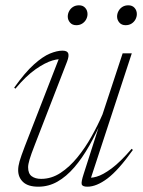

<svg xmlns="http://www.w3.org/2000/svg" viewBox="-20 -694 540 724"><path d="M295.5 -38 359 -236 368.5 -250.5Q344 -193 317 -145.2Q290 -97.5 260 -62.8Q230 -28 196.5 -9Q163 10 124.5 10Q86 10 67.2 -7.5Q48.5 -25 48.5 -52.5Q48.5 -67.5 53.8 -85.8Q59 -104 73.5 -142L208 -488L220.5 -469Q205.5 -474 178 -466Q150.5 -458 114.2 -432.8Q78 -407.5 38 -359.5L33.5 -363.5Q74.5 -421 108 -451Q141.5 -481 168.2 -492Q195 -503 215.5 -503Q233.5 -503 237.2 -493Q241 -483 233 -462L111.5 -148.5Q97 -111.5 91.5 -92.8Q86 -74 86 -63.5Q86 -39.5 99.5 -29.5Q113 -19.5 135 -19.5Q174 -19.5 208.2 -42Q242.5 -64.5 272 -100.8Q301.5 -137 325.2 -179.5Q349 -222 366.5 -262.5L442.5 -493H477L317 -5L303.5 -25Q320.5 -21 344.2 -27.8Q368 -34.5 401 -59Q434 -83.5 476.5 -133L481 -128.5Q426.5 -52 385.2 -21Q344 10 309.5 10Q291 10 288.2 1.2Q285.5 -7.5 295.5 -38ZM267.5 -599Q252.5 -599 244 -609Q235.5 -619 235.5 -631.5Q235.5 -642.5 240.8 -652.2Q246 -662 255.5 -668Q265 -674 278 -674Q293 -674 301.5 -664.2Q310 -654.5 310 -641Q310 -630.5 304.8 -620.8Q299.5 -611 290 -605Q280.5 -599 267.5 -599ZM453.5 -599Q438.5 -599 430 -609Q421.5 -619 421.5 -631.5Q421.5 -642.5 426.8 -652.2Q432 -662 441.5 -668Q451 -674 464 -674Q479 -674 487.5 -664.2Q496 -654.5 496 -641Q496 -630.5 490.8 -620.8Q485.5 -611 476 -605Q466.5 -599 453.5 -599Z"/></svg>

Font: Newsreader 60pt ExtraLight
Style: Italic
Weight: 250
Italic angle: -17°
Designer: Hugues Gentile
Foundry: Production Type
Version: Version 1.003